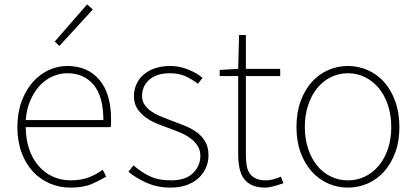

<svg xmlns="http://www.w3.org/2000/svg" viewBox="-20 -840 1895 873"><path d="M300 13Q250 13 206 -6Q162 -25 129.5 -60Q97 -95 78 -146.5Q59 -198 59 -262Q59 -327 78 -378.5Q97 -430 128.5 -466Q160 -502 201 -521Q242 -540 286 -540Q378 -540 431.5 -477.5Q485 -415 485 -297Q485 -289 485 -280Q485 -271 483 -262H97Q97 -210 111.5 -165.5Q126 -121 153 -88.5Q180 -56 218 -38Q256 -20 302 -20Q347 -20 382 -33Q417 -46 447 -68L463 -37Q433 -19 396 -3Q359 13 300 13ZM450 -294Q450 -402 405.5 -454.5Q361 -507 286 -507Q251 -507 218.5 -492.5Q186 -478 160.5 -450.5Q135 -423 118 -383.5Q101 -344 97 -294ZM229 -651 376 -820 402 -797 250 -631Z M756 13Q696 13 647.5 -8.5Q599 -30 564 -59L587 -88Q620 -59 659.5 -39.5Q699 -20 758 -20Q824 -20 857.5 -53Q891 -86 891 -131Q891 -157 879 -176Q867 -195 848 -209.5Q829 -224 805.5 -234.5Q782 -245 759 -253Q729 -264 698.5 -276Q668 -288 644 -305Q620 -322 604.5 -345.5Q589 -369 589 -403Q589 -430 599.5 -455Q610 -480 631 -499Q652 -518 683 -529Q714 -540 755 -540Q794 -540 833 -525Q872 -510 901 -486L880 -459Q854 -479 824 -493Q794 -507 752 -507Q719 -507 695.5 -498.5Q672 -490 656.5 -475.5Q641 -461 633.5 -443Q626 -425 626 -405Q626 -381 637 -364.5Q648 -348 666 -335Q684 -322 706.5 -312.5Q729 -303 753 -294Q785 -282 816 -270Q847 -258 872 -240.5Q897 -223 912.5 -197.5Q928 -172 928 -133Q928 -104 916.5 -77.5Q905 -51 883.5 -31Q862 -11 830 1Q798 13 756 13Z M1063 -527 1067 -681H1098V-527H1254V-494H1098V-135Q1098 -110 1101.5 -88.5Q1105 -67 1115 -52Q1125 -37 1143 -28.5Q1161 -20 1190 -20Q1205 -20 1224 -25Q1243 -30 1257 -37L1269 -7Q1246 1 1223.5 7Q1201 13 1187 13Q1150 13 1126 2Q1102 -9 1088 -29Q1074 -49 1068.5 -77.5Q1063 -106 1063 -140V-494H979V-522Z M1562 13Q1515 13 1472.5 -5.5Q1430 -24 1398 -59.5Q1366 -95 1347 -146Q1328 -197 1328 -262Q1328 -328 1347 -380Q1366 -432 1398 -467.5Q1430 -503 1472.5 -521.5Q1515 -540 1562 -540Q1609 -540 1651.5 -521.5Q1694 -503 1726 -467.5Q1758 -432 1777 -380Q1796 -328 1796 -262Q1796 -197 1777 -146Q1758 -95 1726 -59.5Q1694 -24 1651.5 -5.5Q1609 13 1562 13ZM1562 -20Q1604 -20 1640 -37.5Q1676 -55 1702.5 -87Q1729 -119 1744 -163.5Q1759 -208 1759 -262Q1759 -316 1744 -361.5Q1729 -407 1702.5 -439Q1676 -471 1640 -489Q1604 -507 1562 -507Q1520 -507 1484 -489Q1448 -471 1422 -439Q1396 -407 1381 -361.5Q1366 -316 1366 -262Q1366 -208 1381 -163.5Q1396 -119 1422 -87Q1448 -55 1484 -37.5Q1520 -20 1562 -20Z"/></svg>

Font: Kinto Sans Thin
Style: Regular
Weight: 100
Designer: Authors: Ryoko NISHIZUKA  (kana & ideographs); Paul D. Hunt (Latin, Greek & Cyrillic); Wenlong ZHANG  (bopomofo); Sandol
Foundry: Adobe Systems Incorporated, ookami Inc.
Version: Version 0.001